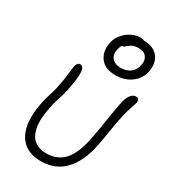

<svg xmlns="http://www.w3.org/2000/svg" viewBox="-256 -1207 1188 1342"><g transform="rotate(30 337.5 -535.5)"><path d="M298 13Q210 13 158.5 -30.5Q107 -74 92 -152.5Q77 -231 98 -336Q106 -377 119.5 -419Q133 -461 139 -489Q149 -537 153.5 -567.5Q158 -598 160 -617Q162 -636 164 -650.5Q166 -665 169 -682Q177 -712 199 -712Q226 -712 230 -668.5Q234 -625 213 -518Q205 -479 189 -430Q173 -381 165 -338Q144 -232 158 -169.5Q172 -107 210 -80Q248 -53 300 -53Q391 -53 444.5 -111.5Q498 -170 523 -295Q536 -359 544 -408.5Q552 -458 559.5 -506.5Q567 -555 579 -615Q588 -661 606.5 -686.5Q625 -712 651 -712Q663 -712 670 -704Q677 -696 674 -679Q670 -661 663.5 -642.5Q657 -624 648 -594.5Q639 -565 628 -511Q617 -456 608.5 -400.5Q600 -345 589 -288Q561 -143 487.5 -65Q414 13 298 13ZM448 -768Q363 -768 325 -819.5Q287 -871 303 -947Q311 -985 336.5 -1016Q362 -1047 397.5 -1065.5Q433 -1084 471 -1084Q493 -1084 501 -1077H503Q556 -1077 590 -1054.5Q624 -1032 636.5 -994Q649 -956 640 -910Q627 -845 574 -806.5Q521 -768 448 -768ZM370 -928Q361 -884 385 -857.5Q409 -831 452 -831Q501 -831 531.5 -854.5Q562 -878 571 -922Q579 -962 559.5 -988Q540 -1014 497 -1014Q462 -1014 442.5 -1002.5Q423 -991 411 -979.5Q399 -968 386 -968Q385 -968 385 -968Q375 -952 370 -928Z"/></g></svg>

Font: Shantell Sans Normal
Style: Italic
Weight: 300
Italic angle: -11.31°
Designer: Stephen Nixon, Anya Danilova, Shantell Martin
Foundry: Arrow Type
Version: Version 1.008;[a672d596b]